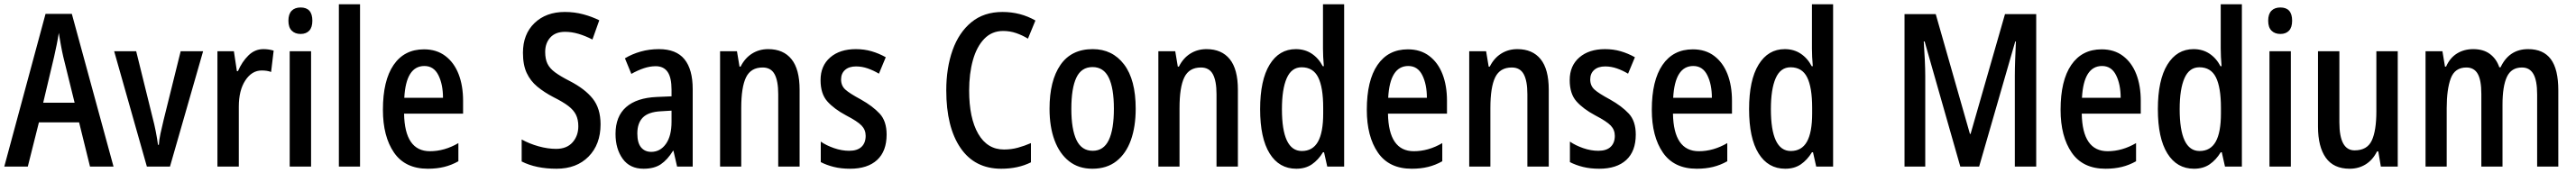

<svg xmlns="http://www.w3.org/2000/svg" viewBox="-20 -780 12049 810"><path d="M401 0 350 -207H162L110 0H0L193 -715H316L511 0ZM329 -299 276 -514Q270 -540 264.5 -570.5Q259 -601 255 -626Q251 -599 245 -570Q239 -541 233 -514L182 -299Z M667 0 514 -540H617L694 -228Q702 -198 708.5 -165Q715 -132 719 -102H723Q724 -123 730.5 -154Q737 -185 745 -217L825 -540H930L775 0Z M1212 -550Q1237 -550 1260 -543L1248 -443Q1230 -450 1204 -450Q1158 -450 1127.5 -403.5Q1097 -357 1097 -281V0H997V-540H1074L1088 -447H1093Q1112 -491 1142 -520.5Q1172 -550 1212 -550Z M1386 -745Q1441 -745 1441 -683Q1441 -652 1426.5 -636.5Q1412 -621 1386 -621Q1360 -621 1344.5 -636.5Q1329 -652 1329 -683Q1329 -714 1344 -729.5Q1359 -745 1386 -745ZM1435 -540V0H1335V-540Z M1664 0H1565V-760H1664Z M1963 -549Q2022 -549 2063 -518Q2104 -487 2125 -433Q2146 -379 2146 -308V-248H1870Q1873 -72 1991 -72Q2059 -72 2124 -110V-25Q2092 -7 2057.5 1.5Q2023 10 1981 10Q1875 10 1823 -65.5Q1771 -141 1771 -266Q1771 -403 1821 -476Q1871 -549 1963 -549ZM1965 -471Q1879 -471 1871 -322H2052Q2052 -385 2030.5 -428Q2009 -471 1965 -471Z M2789 -198Q2789 -104 2733 -47Q2677 10 2583 10Q2487 10 2420 -24V-127Q2456 -107 2499 -95Q2542 -83 2581 -83Q2631 -83 2658 -113.5Q2685 -144 2685 -189Q2685 -220 2674 -242.5Q2663 -265 2638 -284Q2613 -303 2569 -325Q2525 -348 2493 -374.5Q2461 -401 2443.5 -438.5Q2426 -476 2426 -533Q2426 -620 2480 -672Q2534 -724 2622 -724Q2667 -724 2708 -713Q2749 -702 2783 -685L2751 -595Q2718 -612 2686 -621.5Q2654 -631 2623 -631Q2578 -631 2554 -604.5Q2530 -578 2530 -537Q2530 -504 2540.5 -482Q2551 -460 2576 -441.5Q2601 -423 2644 -401Q2716 -364 2752.5 -318Q2789 -272 2789 -198Z M3062 -550Q3143 -550 3181.5 -502.5Q3220 -455 3220 -363V0H3147L3130 -74H3128Q3102 -32 3071 -11Q3040 10 2990 10Q2926 10 2892.5 -36.5Q2859 -83 2859 -153Q2859 -235 2908.5 -278.5Q2958 -322 3052 -326L3121 -329V-360Q3121 -417 3102.5 -443.5Q3084 -470 3047 -470Q3020 -470 2991.5 -460.5Q2963 -451 2933 -434L2903 -507Q2936 -527 2976.5 -538.5Q3017 -550 3062 -550ZM3121 -262 3071 -259Q3013 -256 2987 -230Q2961 -204 2961 -155Q2961 -111 2978.5 -90Q2996 -69 3026 -69Q3068 -69 3094.5 -106Q3121 -143 3121 -210Z M3573 -550Q3644 -550 3682 -503Q3720 -456 3720 -360V0H3620V-339Q3620 -401 3603 -432.5Q3586 -464 3547 -464Q3492 -464 3469.5 -418Q3447 -372 3447 -274V0H3348V-540H3427L3439 -468H3444Q3464 -508 3497.5 -529Q3531 -550 3573 -550Z M4127 -150Q4127 -72 4082.5 -31Q4038 10 3956 10Q3914 10 3880 1.5Q3846 -7 3819 -21V-117Q3845 -99 3881 -86.5Q3917 -74 3952 -74Q3990 -74 4009.5 -92.5Q4029 -111 4029 -144Q4029 -172 4010 -192Q3991 -212 3937 -240Q3881 -270 3849.5 -305.5Q3818 -341 3818 -405Q3818 -472 3863 -511Q3908 -550 3983 -550Q4022 -550 4056.5 -540Q4091 -530 4123 -512L4091 -435Q4066 -450 4039 -459.5Q4012 -469 3984 -469Q3951 -469 3932.5 -452.5Q3914 -436 3914 -408Q3914 -379 3933.5 -361Q3953 -343 4007 -314Q4062 -283 4094.5 -248Q4127 -213 4127 -150Z M4672 -635Q4619 -635 4583.5 -598Q4548 -561 4530.5 -498Q4513 -435 4513 -356Q4513 -227 4555.5 -153.5Q4598 -80 4676 -80Q4710 -80 4741 -88.5Q4772 -97 4802 -110V-20Q4742 10 4663 10Q4539 10 4472.5 -87.5Q4406 -185 4406 -357Q4406 -462 4435.5 -545Q4465 -628 4523.5 -676Q4582 -724 4669 -724Q4753 -724 4823 -684L4788 -599Q4762 -615 4733 -625Q4704 -635 4672 -635Z M5292 -271Q5292 -187 5269.5 -124Q5247 -61 5202 -25.5Q5157 10 5089 10Q5025 10 4980.5 -25Q4936 -60 4912.5 -123Q4889 -186 4889 -271Q4889 -402 4940 -476Q4991 -550 5091 -550Q5183 -550 5237.5 -478.5Q5292 -407 5292 -271ZM4991 -270Q4991 -175 5015 -124.5Q5039 -74 5091 -74Q5142 -74 5166 -124Q5190 -174 5190 -271Q5190 -367 5166 -416.5Q5142 -466 5090 -466Q5038 -466 5014.5 -416.5Q4991 -367 4991 -270Z M5623 -550Q5694 -550 5732 -503Q5770 -456 5770 -360V0H5670V-339Q5670 -401 5653 -432.5Q5636 -464 5597 -464Q5542 -464 5519.5 -418Q5497 -372 5497 -274V0H5398V-540H5477L5489 -468H5494Q5514 -508 5547.5 -529Q5581 -550 5623 -550Z M6043 10Q5963 10 5918.5 -61.5Q5874 -133 5874 -269Q5874 -405 5918.5 -477.5Q5963 -550 6041 -550Q6083 -550 6115 -529Q6147 -508 6167 -470H6172Q6170 -492 6169 -513.5Q6168 -535 6168 -552V-760H6267V0H6188L6173 -67H6168Q6146 -31 6116 -10.5Q6086 10 6043 10ZM6069 -73Q6120 -73 6144.5 -116.5Q6169 -160 6169 -249V-275Q6169 -371 6145.5 -418Q6122 -465 6068 -465Q6021 -465 5998.5 -414Q5976 -363 5976 -269Q5976 -73 6069 -73Z M6565 -549Q6624 -549 6665 -518Q6706 -487 6727 -433Q6748 -379 6748 -308V-248H6472Q6475 -72 6593 -72Q6661 -72 6726 -110V-25Q6694 -7 6659.5 1.5Q6625 10 6583 10Q6477 10 6425 -65.5Q6373 -141 6373 -266Q6373 -403 6423 -476Q6473 -549 6565 -549ZM6567 -471Q6481 -471 6473 -322H6654Q6654 -385 6632.5 -428Q6611 -471 6567 -471Z M7077 -550Q7148 -550 7186 -503Q7224 -456 7224 -360V0H7124V-339Q7124 -401 7107 -432.5Q7090 -464 7051 -464Q6996 -464 6973.5 -418Q6951 -372 6951 -274V0H6852V-540H6931L6943 -468H6948Q6968 -508 7001.5 -529Q7035 -550 7077 -550Z M7631 -150Q7631 -72 7586.5 -31Q7542 10 7460 10Q7418 10 7384 1.5Q7350 -7 7323 -21V-117Q7349 -99 7385 -86.5Q7421 -74 7456 -74Q7494 -74 7513.5 -92.5Q7533 -111 7533 -144Q7533 -172 7514 -192Q7495 -212 7441 -240Q7385 -270 7353.5 -305.5Q7322 -341 7322 -405Q7322 -472 7367 -511Q7412 -550 7487 -550Q7526 -550 7560.5 -540Q7595 -530 7627 -512L7595 -435Q7570 -450 7543 -459.5Q7516 -469 7488 -469Q7455 -469 7436.5 -452.5Q7418 -436 7418 -408Q7418 -379 7437.5 -361Q7457 -343 7511 -314Q7566 -283 7598.5 -248Q7631 -213 7631 -150Z M7898 -549Q7957 -549 7998 -518Q8039 -487 8060 -433Q8081 -379 8081 -308V-248H7805Q7808 -72 7926 -72Q7994 -72 8059 -110V-25Q8027 -7 7992.5 1.5Q7958 10 7916 10Q7810 10 7758 -65.5Q7706 -141 7706 -266Q7706 -403 7756 -476Q7806 -549 7898 -549ZM7900 -471Q7814 -471 7806 -322H7987Q7987 -385 7965.5 -428Q7944 -471 7900 -471Z M8330 10Q8250 10 8205.5 -61.5Q8161 -133 8161 -269Q8161 -405 8205.5 -477.5Q8250 -550 8328 -550Q8370 -550 8402 -529Q8434 -508 8454 -470H8459Q8457 -492 8456 -513.5Q8455 -535 8455 -552V-760H8554V0H8475L8460 -67H8455Q8433 -31 8403 -10.5Q8373 10 8330 10ZM8356 -73Q8407 -73 8431.5 -116.5Q8456 -160 8456 -249V-275Q8456 -371 8432.5 -418Q8409 -465 8355 -465Q8308 -465 8285.5 -414Q8263 -363 8263 -269Q8263 -73 8356 -73Z M9149 0 8982 -586H8978Q8981 -542 8983 -499Q8985 -456 8985 -423V0H8888V-714H9034L9194 -153H9197L9358 -714H9504V0H9404V-424Q9404 -457 9405.5 -499.5Q9407 -542 9409 -586H9406L9237 0Z M9810 -549Q9869 -549 9910 -518Q9951 -487 9972 -433Q9993 -379 9993 -308V-248H9717Q9720 -72 9838 -72Q9906 -72 9971 -110V-25Q9939 -7 9904.5 1.5Q9870 10 9828 10Q9722 10 9670 -65.5Q9618 -141 9618 -266Q9618 -403 9668 -476Q9718 -549 9810 -549ZM9812 -471Q9726 -471 9718 -322H9899Q9899 -385 9877.5 -428Q9856 -471 9812 -471Z M10242 10Q10162 10 10117.5 -61.5Q10073 -133 10073 -269Q10073 -405 10117.5 -477.5Q10162 -550 10240 -550Q10282 -550 10314 -529Q10346 -508 10366 -470H10371Q10369 -492 10368 -513.5Q10367 -535 10367 -552V-760H10466V0H10387L10372 -67H10367Q10345 -31 10315 -10.5Q10285 10 10242 10ZM10268 -73Q10319 -73 10343.5 -116.5Q10368 -160 10368 -249V-275Q10368 -371 10344.5 -418Q10321 -465 10267 -465Q10220 -465 10197.5 -414Q10175 -363 10175 -269Q10175 -73 10268 -73Z M10646 -745Q10701 -745 10701 -683Q10701 -652 10686.5 -636.5Q10672 -621 10646 -621Q10620 -621 10604.5 -636.5Q10589 -652 10589 -683Q10589 -714 10604 -729.5Q10619 -745 10646 -745ZM10695 -540V0H10595V-540Z M11195 -540V0H11116L11104 -71H11098Q11078 -31 11045 -10.5Q11012 10 10970 10Q10895 10 10858.5 -41.5Q10822 -93 10822 -187V-540H10922V-207Q10922 -76 10993 -76Q11052 -76 11073.5 -122Q11095 -168 11095 -259V-540Z M11805 -550Q11876 -550 11911 -503Q11946 -456 11946 -357V0H11847V-338Q11847 -403 11829.5 -433.5Q11812 -464 11776 -464Q11726 -464 11705.5 -420Q11685 -376 11685 -290V0H11586V-340Q11586 -405 11569 -434.5Q11552 -464 11516 -464Q11462 -464 11443 -413Q11424 -362 11424 -274V0H11325V-540H11404L11416 -468H11421Q11439 -509 11472 -529.5Q11505 -550 11548 -550Q11596 -550 11626.5 -527Q11657 -504 11670 -465H11676Q11716 -550 11805 -550Z"/></svg>

Font: Avrile Sans Condensed Medium
Style: Regular
Weight: 500
Width: 3
Designer: Monotype Design Team
Foundry: Monotype Imaging Inc.
Version: Version 2.001;September 10, 2019;FontCreator 11.5.0.2425 64-